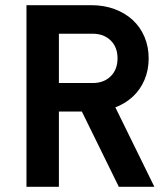

<svg xmlns="http://www.w3.org/2000/svg" viewBox="-20 -720 640 740"><path d="M207 -400V-590H337Q380.2 -590 406.6 -564.1Q433 -538.2 433 -495.1Q433 -452 406.6 -426Q380.2 -400 337 -400ZM82 0H207V-290H316L272 -338L438 0H575L409 -338L332 -290Q380.9 -290 421.4 -305Q462 -320 491.3 -347Q520.7 -374 536.8 -412Q553 -450 553 -495Q553 -540 536.8 -578Q520.7 -616 491.3 -643Q462 -670 421.4 -685Q380.9 -700 332 -700H82Z"/></svg>

Font: CommitMonoV142 ExtLt
Style: Regular
Weight: 200
Monospace: yes
Designer: Eigil Nikolajsen
Foundry: Eigil Nikolajsen
Version: Version 1.142